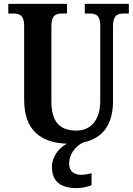

<svg xmlns="http://www.w3.org/2000/svg" viewBox="-20 -734 687 994"><path d="M379 240C397 240 435 234 454 224V163C433 168 415 171 399 171C365 171 338 153 338 115C338 57 377 19 412 3C518 -19 565 -97 565 -209V-597C565 -656 589 -664 621 -664H647V-714H419V-664H444C476 -664 499 -656 499 -601V-212C499 -112 450 -58 375 -58C295 -58 246 -97 246 -210V-597C246 -656 270 -664 302 -664H327V-714H23V-664H49C80 -664 105 -656 105 -601V-217C105 -60 191 5 326 10C284 32 249 78 249 130C249 206 294 240 379 240Z"/></svg>

Font: Noto Serif Tamil Condensed
Style: Bold Italic
Weight: 700
Width: 3
Italic angle: -12°
Designer: Indian Type Foundry, Tom Grace, and the Monotype Design Team
Foundry: Monotype Imaging Inc.
Version: Version 2.003